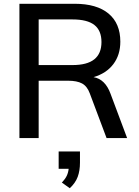

<svg xmlns="http://www.w3.org/2000/svg" viewBox="-20 -732 737 1018"><path d="M654 0H545L456 -237Q442 -275 415 -289.5Q388 -304 341 -304H185V0H83V-712H376Q493 -712 555.5 -660Q618 -608 618 -511Q618 -441 581 -392Q544 -343 476 -323Q538 -312 566 -235ZM364 -387Q442 -387 480 -417.5Q518 -448 518 -509Q518 -570 480.5 -599.5Q443 -629 364 -629H185V-387ZM404 71V131Q404 173 392 205.5Q380 238 350 266L308 236Q326 217 334 200Q342 183 344 163H291V71Z"/></svg>

Font: Muli SemiBold
Style: Regular
Weight: 600
Designer: Vernon Adams
Foundry: Vernon Adams
Version: Version 2.000